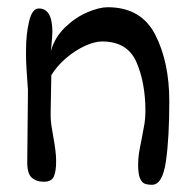

<svg xmlns="http://www.w3.org/2000/svg" viewBox="-20 -492 531 526"><path d="M259.8 -378.4Q239.3 -378.4 212.6 -366.2Q186 -354 161.1 -332.8Q136.2 -311.5 120.6 -286.1Q120.6 -269.5 119.6 -230.5Q118.7 -193.4 118.7 -179.2Q118.7 -164.1 120.6 -149.7Q122.6 -135.3 126.5 -114.3Q129.4 -98.6 131.6 -81.8Q133.8 -64.9 133.8 -50.3Q133.8 -22.5 127.4 -8.3Q121.1 5.9 100.1 5.9Q79.1 5.9 66.4 -5.9Q53.7 -17.6 54.7 -53.2L56.6 -244.6Q51.3 -314 51.3 -339.8V-354.5Q51.3 -397.5 59.6 -433.1Q67.9 -468.8 86.4 -468.8Q123.5 -468.8 123.5 -404.8Q123.5 -394.5 120.6 -364.3L119.1 -351.6Q129.9 -389.6 158.2 -417Q186.5 -444.3 219.2 -458.3Q252 -472.2 274.9 -472.2Q366.7 -472.2 405.3 -397Q443.8 -321.8 443.8 -214.4Q443.8 -114.7 434.6 -50.3Q425.3 14.2 396.5 14.2Q383.8 14.2 376 11Q368.2 7.8 363.3 -4.2Q358.4 -16.1 358.4 -41Q358.4 -57.1 360.8 -72.8Q363.3 -88.4 368.2 -111.8Q373.5 -138.7 376 -154.3Q378.4 -169.9 378.4 -187.5Q378.4 -265.1 353.8 -321.8Q329.1 -378.4 259.8 -378.4Z"/></svg>

Font: Dekko
Style: Regular
Weight: 400
Designer: Multiple
Foundry: Sorkin Type
Version: Version 2.001